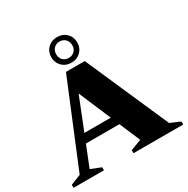

<svg xmlns="http://www.w3.org/2000/svg" viewBox="-211 -1072 1215 1244"><g transform="rotate(-30 396.0 -450.0)"><path d="M167 -208.5V-273H511.5V-208.5ZM731.5 -54.5 806 -22.5V0H434V-22.5L515 -53.5L311.5 -532L328.5 -535L136.5 -53L213 -22.5V0H-14.5V-22.5L62 -53L318.5 -675H459ZM380.5 -899.5Q422.5 -899.5 450 -872.8Q477.5 -846 477.5 -804Q477.5 -763 450 -735.8Q422.5 -708.5 380.5 -708.5Q338.5 -708.5 311 -735.8Q283.5 -763 283.5 -804Q283.5 -846 311 -872.8Q338.5 -899.5 380.5 -899.5ZM380.5 -744Q406.5 -744 423.5 -760.8Q440.5 -777.5 440.5 -804Q440.5 -832 423.5 -849.2Q406.5 -866.5 380.5 -866.5Q354.5 -866.5 337.5 -849.2Q320.5 -832 320.5 -804Q320.5 -777.5 337.5 -760.8Q354.5 -744 380.5 -744Z"/></g></svg>

Font: Newsreader 24pt ExtraBold
Style: Regular
Weight: 800
Designer: Hugues Gentile
Foundry: Production Type
Version: Version 1.003